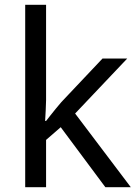

<svg xmlns="http://www.w3.org/2000/svg" viewBox="-20 -780 574 800"><path d="M172 -363Q172 -347 170.5 -321Q169 -295 168 -276H172Q178 -284 190 -299Q202 -314 214.5 -329.5Q227 -345 236 -355L407 -536H510L293 -307L525 0H419L233 -250L172 -197V0H85V-760H172Z"/></svg>

Font: Noto Sans Bengali UI
Style: Regular
Weight: 400
Designer: Jelle Bosma - Monotype Design Team
Foundry: Monotype Imaging Inc.
Version: Version 2.003; ttfautohint (v1.8.4.7-5d5b)